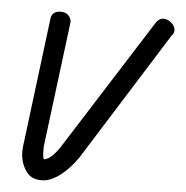

<svg xmlns="http://www.w3.org/2000/svg" viewBox="-20 -317 319 329"><path d="M66 -283Q68 -297 82 -297Q91 -297 96 -292Q101 -287 101 -280Q101 -279 100.5 -277.5Q100 -276 100 -275L55 -66Q54 -57 54 -51Q54 -48 55 -44Q62 -44 70.5 -51Q79 -58 87 -69L246 -277Q252 -285 259 -285Q266 -285 272.5 -279Q279 -273 279 -266Q279 -260 274 -256L116 -47Q100 -28 84 -18Q68 -8 55 -8Q35 -8 26.5 -21.5Q18 -35 18 -52Q18 -61 21 -73Z"/></svg>

Font: Gruenewald VA
Style: Regular
Weight: 400
Designer: Peter Wiegel
Foundry: Peter Wiegel, nach dem Schriftentwurf von Dr. H. Gr¸newald
Version: Version 0.007